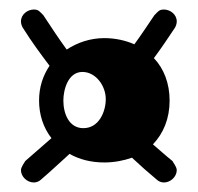

<svg xmlns="http://www.w3.org/2000/svg" viewBox="-20 -569 415 403"><path d="M202 -361C202 -335 188 -300 155 -300C125 -300 113 -330 113 -358C113 -381 123 -418 153 -418C181 -418 202 -389 202 -361ZM324 -549C314 -549 312 -545 304 -537C289 -515 276 -495 262 -476C244 -484 222 -489 199 -489C170 -489 143 -480 120 -465C104 -487 88 -511 71 -537C63 -545 61 -549 51 -549C38 -549 24 -539 24 -524C24 -519 26 -513 29 -509C46 -482 65 -456 84 -431C70 -410 62 -386 62 -358C62 -328 71 -301 88 -279L33 -231C33 -230 24 -219 24 -212C24 -198 37 -186 51 -186C56 -186 62 -188 66 -192C86 -209 106 -228 126 -246C147 -234 172 -228 199 -228C220 -228 240 -232 257 -238C274 -222 291 -207 309 -192C313 -188 319 -186 324 -186C338 -186 351 -198 351 -212C351 -219 342 -230 342 -231C327 -243 314 -255 301 -266C323 -289 336 -320 336 -358C336 -394 324 -425 303 -447C318 -467 332 -488 346 -509C349 -513 351 -519 351 -524C351 -539 337 -549 324 -549Z"/></svg>

Font: Ribeye
Style: Regular
Weight: 400
Designer: Astigmatic (AOETI)
Foundry: Astigmatic (AOETI)
Version: Version 1.000